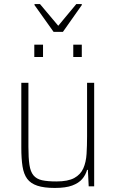

<svg xmlns="http://www.w3.org/2000/svg" viewBox="-20 -918 571 946"><path d="M250 8Q197 8 164 -3Q131 -14 114 -37Q97 -60 91 -98Q85 -136 85 -190V-510H120V-195Q120 -140 125 -106Q130 -72 145 -54Q160 -36 187 -30Q214 -24 258 -24Q315 -24 346 -41Q377 -58 390.5 -88.5Q404 -119 406.5 -159.5Q409 -200 409 -246V-510H444V0H417L413 -81H409Q402 -56 385 -36Q368 -16 336 -4Q304 8 250 8ZM149 -637V-698H192V-637ZM341 -637V-698H383V-637ZM244 -761 150 -893V-898H177L267 -791L356 -898H383V-893L290 -761Z"/></svg>

Font: Saira SemiCondensed Thin
Style: Regular
Weight: 250
Width: 4
Designer: Hector Gatti with collaboration of the Omnibus-Type team
Foundry: Omnibus-Type
Version: Version 1.101